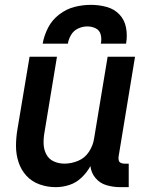

<svg xmlns="http://www.w3.org/2000/svg" viewBox="-20 -764 616 792"><path d="M210 8Q238 8 266 -1Q294 -10 316.5 -31.5Q339 -53 353 -79Q356 -51 374 -29.5Q392 -8 419.5 0Q447 8 476 8H511V-89H492Q485 -89 478.5 -92Q472 -95 470 -102Q468 -109 469 -117L537 -530H424L368 -192Q364 -164 347 -138Q330 -112 302 -100.5Q274 -89 246 -89Q223 -89 202.5 -98Q182 -107 171.5 -126.5Q161 -146 160 -169Q159 -192 163 -215L215 -530H102L52 -231Q46 -196 46 -161.5Q46 -127 56.5 -95Q67 -63 89 -39Q111 -15 143 -3.5Q175 8 210 8ZM156 -584H260Q263 -603 273.5 -620.5Q284 -638 302.5 -646.5Q321 -655 340 -655Q359 -655 375 -647Q391 -639 395.5 -621Q400 -603 396 -584H500Q506 -617 500 -649.5Q494 -682 472.5 -704.5Q451 -727 419.5 -735.5Q388 -744 355 -744Q321 -744 287.5 -735.5Q254 -727 224.5 -704.5Q195 -682 178.5 -650Q162 -618 156 -584Z"/></svg>

Font: Iosevka Sparkle Semibold
Style: Italic
Weight: 600
Italic angle: -9°
Designer: Belleve Invis
Foundry: Belleve Invis
Version: Version 4.5.0; ttfautohint (v1.8.3)